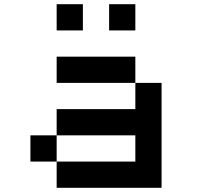

<svg xmlns="http://www.w3.org/2000/svg" viewBox="-20 -895 1040 915"><path d="M250 -875H375V-750H250ZM500 -875H625V-750H500ZM125 -250H250V-125H125ZM625 -500H750V0H250V-125H625V-250H250V-375H625ZM250 -625H625V-500H250Z"/></svg>

Font: Pixel Operator Mono 8
Style: Regular
Weight: 400
Monospace: yes
Designer: Jayvee Enaguas (HarvettFox96)
Foundry: The Grandoplex Project
Version: Version 1.5.0 (October 25, 2015)